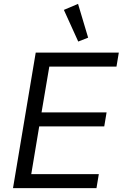

<svg xmlns="http://www.w3.org/2000/svg" viewBox="-20 -969 640 989"><path d="M47 0 164 -698H592L580 -626H234L194 -390H529L517 -318H182L141 -72H489L477 0ZM309 -918 382 -949 434 -775 383 -755Z"/></svg>

Font: iA Writer Mono V
Style: Regular
Weight: 400
Italic angle: -9.5°
Designer: Mike Abbink, Paul van der Laan, Pieter van Rosmalen
Foundry: Bold Monday
Version: Version 2.000